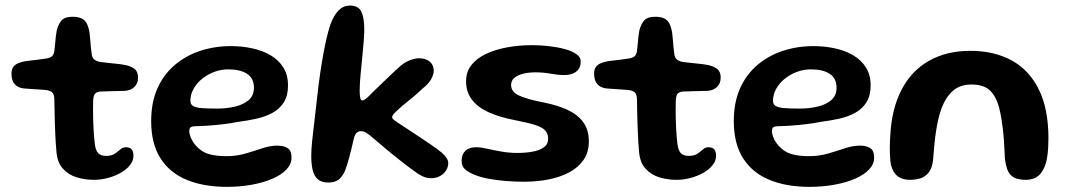

<svg xmlns="http://www.w3.org/2000/svg" viewBox="-20 -654 3949 710"><path d="M327 11Q294.5 11 263.8 1.8Q233 -7.5 212 -31Q191 -54.5 188.5 -96.5Q187 -110.5 186 -127.2Q185 -144 184.2 -163Q183.5 -182 182.8 -202.2Q182 -222.5 181.8 -243.2Q181.5 -264 181 -284Q181 -306.5 172 -313.2Q163 -320 146 -321.5Q136.5 -322.5 122.8 -323.2Q109 -324 94.5 -325Q80 -326 67.5 -327Q46 -329.5 34.2 -343Q22.5 -356.5 22.5 -381Q22.5 -398 29.5 -407Q36.5 -416 48.5 -420.8Q60.5 -425.5 75.5 -428Q100.5 -430.5 117.8 -433Q135 -435.5 149.5 -437.5Q165 -439.5 172.5 -446.2Q180 -453 181.5 -470Q183 -481 184 -494Q185 -507 186.5 -520Q188 -533 190 -542.5Q197 -568 209.2 -580Q221.5 -592 248 -592Q269.5 -592 282 -585.8Q294.5 -579.5 301 -566.8Q307.5 -554 311 -533.5Q312.5 -519.5 313.5 -508.5Q314.5 -497.5 315.2 -488.2Q316 -479 317 -471Q318 -463 319 -455Q320.5 -440 329.5 -433.2Q338.5 -426.5 353.5 -424.5Q367 -423 381.8 -421.2Q396.5 -419.5 410.5 -418.2Q424.5 -417 435 -415Q457.5 -412 474 -401.8Q490.5 -391.5 490.5 -367Q490.5 -345.5 477 -332.5Q463.5 -319.5 442 -318Q414 -317 389.5 -316.8Q365 -316.5 351 -315.5Q340 -315 332.8 -309Q325.5 -303 324.5 -281Q324 -264.5 324 -247.5Q324 -230.5 324.5 -213.5Q325 -196.5 325.8 -180.2Q326.5 -164 327.8 -149.5Q329 -135 330.5 -122.5Q333.5 -97 343.5 -87.2Q353.5 -77.5 372.5 -77.5Q392.5 -77.5 404.2 -85.5Q416 -93.5 425 -101.5Q434 -109.5 445 -109.5Q460.5 -109.5 467 -101.5Q473.5 -93.5 473.5 -78Q473.5 -59 460.5 -43Q447.5 -27 426 -14.8Q404.5 -2.5 378.8 4.2Q353 11 327 11Z M819 37Q733.5 37 670.5 11Q607.5 -15 573.2 -69Q539 -123 539 -206Q539 -275 562 -326.8Q585 -378.5 625.8 -413.2Q666.5 -448 720 -465.8Q773.5 -483.5 834 -483.5Q875 -483.5 913 -475.2Q951 -467 980.8 -449.5Q1010.5 -432 1027.8 -404.5Q1045 -377 1045 -338Q1045 -300.5 1029.8 -276Q1014.5 -251.5 988.2 -237Q962 -222.5 928.2 -215Q894.5 -207.5 858 -203Q837.5 -198.5 808.2 -195Q779 -191.5 751 -189.5Q723 -187.5 706.5 -187.5Q691.5 -187.5 685.8 -183.8Q680 -180 680 -169.5Q680 -159 686 -144.5Q692 -130 703 -117Q723.5 -93 750.5 -84.8Q777.5 -76.5 817.5 -76.5Q854.5 -76.5 887.8 -86.2Q921 -96 950.2 -105.8Q979.5 -115.5 1005 -115.5Q1029.5 -115.5 1043.8 -106.2Q1058 -97 1058 -70.5Q1058 -47 1039.2 -27.2Q1020.5 -7.5 987.8 6.8Q955 21 911.5 29Q868 37 819 37ZM783 -252.5Q818 -252.5 849 -259.8Q880 -267 899.5 -283.8Q919 -300.5 919 -329.5Q919 -364.5 893.8 -381Q868.5 -397.5 824 -397.5Q797.5 -397.5 772.5 -388.2Q747.5 -379 727.5 -362.8Q707.5 -346.5 695.8 -325.5Q684 -304.5 684 -281Q684 -268 694 -262Q704 -256 725.8 -254.2Q747.5 -252.5 783 -252.5Z M1194.5 21Q1169 21 1155.2 9Q1141.5 -3 1136.2 -25.2Q1131 -47.5 1131 -77Q1131 -99 1134.2 -132.2Q1137.5 -165.5 1142.8 -207.2Q1148 -249 1153 -296Q1158 -342.5 1164 -383Q1170 -423.5 1176.2 -457.5Q1182.5 -491.5 1189 -518.2Q1195.5 -545 1202 -564Q1215 -599 1232.8 -616.2Q1250.5 -633.5 1274 -633.5Q1305 -633.5 1316 -611.2Q1327 -589 1327 -547Q1327 -531.5 1325.8 -512.8Q1324.5 -494 1322.5 -473.2Q1320.5 -452.5 1318.5 -431.2Q1316.5 -410 1314.5 -389.8Q1312.5 -369.5 1311.2 -351.8Q1310 -334 1310 -320Q1310 -304 1312 -293.2Q1314 -282.5 1319 -282.5Q1324.5 -282.5 1330.8 -287Q1337 -291.5 1345 -299.5Q1352 -307 1365 -319.5Q1378 -332 1393.8 -347.2Q1409.5 -362.5 1424.8 -377Q1440 -391.5 1452.5 -402.8Q1465 -414 1471 -418Q1484.5 -427.5 1500.5 -433Q1516.5 -438.5 1530.5 -438.5Q1554.5 -438.5 1569.2 -426Q1584 -413.5 1584 -393Q1584 -378 1573.8 -360.2Q1563.5 -342.5 1542.5 -326.5Q1516 -301 1490.5 -281.2Q1465 -261.5 1443 -240Q1430 -228 1430 -221Q1430 -216.5 1434 -213Q1438 -209.5 1445 -204.5Q1458 -195.5 1479.8 -181.5Q1501.5 -167.5 1526.2 -151Q1551 -134.5 1574 -118.8Q1597 -103 1612.5 -90.5Q1623.5 -81 1630.5 -71.2Q1637.5 -61.5 1637.5 -50.5Q1637.5 -36 1629.2 -23.2Q1621 -10.5 1606.8 -2.8Q1592.5 5 1574.5 5Q1557 5 1540.8 -3Q1524.5 -11 1509.5 -23Q1490 -37 1463.8 -57.5Q1437.5 -78 1410.2 -100.8Q1383 -123.5 1359 -144Q1347 -155 1336 -162Q1325 -169 1315 -169Q1304.5 -169 1298.2 -162.2Q1292 -155.5 1289 -144Q1279 -99.5 1271 -70.2Q1263 -41 1256 -23Q1245.5 1 1231 11Q1216.5 21 1194.5 21Z M1917.5 18Q1883.5 18 1849.8 15.2Q1816 12.5 1786.8 7Q1757.5 1.5 1736.5 -7Q1715 -15.5 1701 -26.8Q1687 -38 1687 -59.5Q1687 -83 1700.8 -96.2Q1714.5 -109.5 1741 -109.5Q1758.5 -109.5 1781.2 -104.2Q1804 -99 1832.5 -93.8Q1861 -88.5 1893.5 -88.5Q1923 -88.5 1948.8 -93Q1974.5 -97.5 1990.8 -109Q2007 -120.5 2007 -141Q2007 -159.5 1996.5 -171.2Q1986 -183 1959 -191.8Q1932 -200.5 1882.5 -210Q1825.5 -221 1785.5 -239.5Q1745.5 -258 1724.5 -286.2Q1703.5 -314.5 1703.5 -353.5Q1703.5 -388.5 1723.2 -413.5Q1743 -438.5 1777.5 -454.8Q1812 -471 1855.8 -479Q1899.5 -487 1947.5 -487Q1977.5 -487 2009 -483.5Q2040.5 -480 2067.5 -472.8Q2094.5 -465.5 2111 -454.2Q2127.5 -443 2127.5 -427Q2127.5 -408.5 2118.8 -397.2Q2110 -386 2096.2 -381.2Q2082.5 -376.5 2067 -376.5Q2043.5 -376.5 2016 -381.5Q1988.5 -386.5 1960 -386.5Q1935.5 -386.5 1915 -381.5Q1894.5 -376.5 1882.2 -366.2Q1870 -356 1870 -339.5Q1870 -314.5 1898.8 -301Q1927.5 -287.5 1986 -276Q2041 -265.5 2079.2 -247.5Q2117.5 -229.5 2137.5 -201.2Q2157.5 -173 2157.5 -131Q2157.5 -91.5 2138.5 -63.5Q2119.5 -35.5 2086.5 -17.5Q2053.5 0.5 2010.2 9.2Q1967 18 1917.5 18Z M2481.5 11Q2449 11 2418.2 1.8Q2387.5 -7.5 2366.5 -31Q2345.5 -54.5 2343 -96.5Q2341.5 -110.5 2340.5 -127.2Q2339.5 -144 2338.8 -163Q2338 -182 2337.2 -202.2Q2336.5 -222.5 2336.2 -243.2Q2336 -264 2335.5 -284Q2335.5 -306.5 2326.5 -313.2Q2317.5 -320 2300.5 -321.5Q2291 -322.5 2277.2 -323.2Q2263.5 -324 2249 -325Q2234.5 -326 2222 -327Q2200.5 -329.5 2188.8 -343Q2177 -356.5 2177 -381Q2177 -398 2184 -407Q2191 -416 2203 -420.8Q2215 -425.5 2230 -428Q2255 -430.5 2272.2 -433Q2289.5 -435.5 2304 -437.5Q2319.5 -439.5 2327 -446.2Q2334.5 -453 2336 -470Q2337.5 -481 2338.5 -494Q2339.5 -507 2341 -520Q2342.5 -533 2344.5 -542.5Q2351.5 -568 2363.8 -580Q2376 -592 2402.5 -592Q2424 -592 2436.5 -585.8Q2449 -579.5 2455.5 -566.8Q2462 -554 2465.5 -533.5Q2467 -519.5 2468 -508.5Q2469 -497.5 2469.8 -488.2Q2470.5 -479 2471.5 -471Q2472.5 -463 2473.5 -455Q2475 -440 2484 -433.2Q2493 -426.5 2508 -424.5Q2521.5 -423 2536.2 -421.2Q2551 -419.5 2565 -418.2Q2579 -417 2589.5 -415Q2612 -412 2628.5 -401.8Q2645 -391.5 2645 -367Q2645 -345.5 2631.5 -332.5Q2618 -319.5 2596.5 -318Q2568.5 -317 2544 -316.8Q2519.5 -316.5 2505.5 -315.5Q2494.5 -315 2487.2 -309Q2480 -303 2479 -281Q2478.5 -264.5 2478.5 -247.5Q2478.5 -230.5 2479 -213.5Q2479.5 -196.5 2480.2 -180.2Q2481 -164 2482.2 -149.5Q2483.5 -135 2485 -122.5Q2488 -97 2498 -87.2Q2508 -77.5 2527 -77.5Q2547 -77.5 2558.8 -85.5Q2570.5 -93.5 2579.5 -101.5Q2588.5 -109.5 2599.5 -109.5Q2615 -109.5 2621.5 -101.5Q2628 -93.5 2628 -78Q2628 -59 2615 -43Q2602 -27 2580.5 -14.8Q2559 -2.5 2533.2 4.2Q2507.5 11 2481.5 11Z M2973.5 37Q2888 37 2825 11Q2762 -15 2727.8 -69Q2693.5 -123 2693.5 -206Q2693.5 -275 2716.5 -326.8Q2739.5 -378.5 2780.2 -413.2Q2821 -448 2874.5 -465.8Q2928 -483.5 2988.5 -483.5Q3029.5 -483.5 3067.5 -475.2Q3105.5 -467 3135.2 -449.5Q3165 -432 3182.2 -404.5Q3199.5 -377 3199.5 -338Q3199.5 -300.5 3184.2 -276Q3169 -251.5 3142.8 -237Q3116.5 -222.5 3082.8 -215Q3049 -207.5 3012.5 -203Q2992 -198.5 2962.8 -195Q2933.5 -191.5 2905.5 -189.5Q2877.5 -187.5 2861 -187.5Q2846 -187.5 2840.2 -183.8Q2834.5 -180 2834.5 -169.5Q2834.5 -159 2840.5 -144.5Q2846.5 -130 2857.5 -117Q2878 -93 2905 -84.8Q2932 -76.5 2972 -76.5Q3009 -76.5 3042.2 -86.2Q3075.5 -96 3104.8 -105.8Q3134 -115.5 3159.5 -115.5Q3184 -115.5 3198.2 -106.2Q3212.5 -97 3212.5 -70.5Q3212.5 -47 3193.8 -27.2Q3175 -7.5 3142.2 6.8Q3109.5 21 3066 29Q3022.5 37 2973.5 37ZM2937.5 -252.5Q2972.5 -252.5 3003.5 -259.8Q3034.5 -267 3054 -283.8Q3073.5 -300.5 3073.5 -329.5Q3073.5 -364.5 3048.2 -381Q3023 -397.5 2978.5 -397.5Q2952 -397.5 2927 -388.2Q2902 -379 2882 -362.8Q2862 -346.5 2850.2 -325.5Q2838.5 -304.5 2838.5 -281Q2838.5 -268 2848.5 -262Q2858.5 -256 2880.2 -254.2Q2902 -252.5 2937.5 -252.5Z M3345.5 11Q3317 11 3299.8 -2Q3282.5 -15 3274.5 -44.5Q3272.5 -57 3271.5 -72.5Q3270.5 -88 3270.5 -107.8Q3270.5 -127.5 3272 -150.5Q3277 -251 3313.5 -321.5Q3350 -392 3415 -429Q3480 -466 3568 -466Q3656.5 -466 3721.2 -430.5Q3786 -395 3821.5 -323.2Q3857 -251.5 3857 -142.5Q3857 -123.5 3856 -107.2Q3855 -91 3853 -77.2Q3851 -63.5 3848 -52Q3838.5 -19.5 3820.2 -4.2Q3802 11 3774 11Q3744.5 11 3728.5 1.8Q3712.5 -7.5 3705.8 -25.2Q3699 -43 3696 -68.5Q3694.5 -102.5 3692.8 -129.2Q3691 -156 3688.5 -177Q3686 -198 3683 -216.2Q3680 -234.5 3675.5 -252Q3664.5 -296.5 3641.2 -319Q3618 -341.5 3572.5 -341.5Q3529.5 -341.5 3502.8 -317.2Q3476 -293 3460.5 -250Q3454 -231 3449.2 -210.2Q3444.5 -189.5 3441 -166.5Q3437.5 -143.5 3435.2 -118Q3433 -92.5 3430.5 -64Q3427.5 -34 3415.5 -17.8Q3403.5 -1.5 3385.5 4.8Q3367.5 11 3345.5 11Z"/></svg>

Font: Gluten Thin Medium
Style: Regular
Weight: 500
Version: Version 1.300